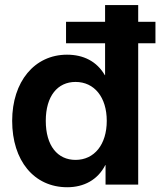

<svg xmlns="http://www.w3.org/2000/svg" viewBox="-20 -748 650 778"><path d="M252.4 10.7C319.8 10.7 376 -19 406.7 -79.1H407.7V0H540V-572.8H609.9V-659.7H540V-727.5H405.8V-659.7H247.6V-572.8H405.8V-443.4H404.8C372.1 -499.5 318.4 -526.4 251.5 -526.4C119.6 -526.4 29.3 -417 29.3 -258.3C29.3 -97.2 117.7 10.7 252.4 10.7ZM286.1 -100.1C213.4 -100.1 165.5 -157.2 165.5 -258.3C165.5 -358.9 213.4 -416 286.1 -416C362.3 -416 412.6 -354 412.6 -258.3C412.6 -162.6 362.3 -100.1 286.1 -100.1Z"/></svg>

Font: Raveo Display Display SemiBold
Style: Regular
Weight: 600
Designer: Jakub Foglar, Rasmus Andersson (Inter)
Foundry: Jakubfoglar.com
Version: Version 1.100;Glyphs 3.2.3 (3260)